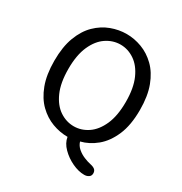

<svg xmlns="http://www.w3.org/2000/svg" viewBox="-178 -756 974 1028"><g transform="rotate(30 309.5 -241.5)"><path d="M488 142Q452.5 142 413.2 123.5Q374 105 344.5 75.2Q315 45.5 309.5 10.5Q261.5 10.5 214.5 -7Q167.5 -24.5 129 -62Q90.5 -99.5 67.5 -160.2Q44.5 -221 44.5 -307.5Q44.5 -394 67.5 -454.5Q90.5 -515 129 -552.5Q167.5 -590 214.5 -607.5Q261.5 -625 309.5 -625Q357 -625 403.8 -607.5Q450.5 -590 489 -552.5Q527.5 -515 550.5 -454.5Q573.5 -394 573.5 -307.5Q573.5 -213.5 546 -150Q518.5 -86.5 474.5 -50.2Q430.5 -14 380 -1.5Q387 21.5 405.5 37.2Q424 53 447 62.5Q470 72 489.5 76Q508.5 80 517.8 88.2Q527 96.5 527 111Q527 126.5 515.5 134.2Q504 142 488 142ZM131.5 -307.5Q131.5 -221.5 156.5 -165.5Q181.5 -109.5 222.2 -82.2Q263 -55 309.5 -55Q355.5 -55 396 -82.2Q436.5 -109.5 461.5 -165.5Q486.5 -221.5 486.5 -307.5Q486.5 -393 461.5 -449Q436.5 -505 396 -532.2Q355.5 -559.5 309.5 -559.5Q263 -559.5 222.2 -532.2Q181.5 -505 156.5 -449Q131.5 -393 131.5 -307.5Z"/></g></svg>

Font: Sono Monospace
Style: Regular
Weight: 400
Designer: Tyler Finck
Foundry: Tyler Finck
Version: Version 2.112